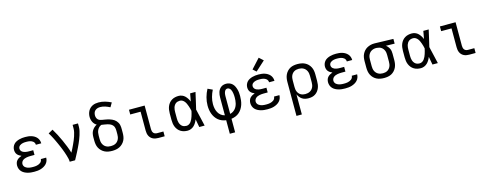

<svg xmlns="http://www.w3.org/2000/svg" viewBox="-29 -1708 7258 2863"><g transform="rotate(-15 3600.0 -277.0)"><path d="M297 8Q272 8 246.5 5.5Q221 3 196 -4Q171 -11 148 -23Q125 -35 107.5 -53.5Q90 -72 81 -96.5Q72 -121 72 -147Q72 -168 78.5 -189.5Q85 -211 100 -227Q115 -243 134 -253.5Q153 -264 173 -271Q156 -278 139.5 -288.5Q123 -299 111 -313.5Q99 -328 93.5 -346.5Q88 -365 88 -384Q88 -408 96.5 -430.5Q105 -453 121 -470.5Q137 -488 158.5 -499Q180 -510 203 -516.5Q226 -523 249.5 -525.5Q273 -528 297 -528Q321 -528 345 -525.5Q369 -523 392 -516Q415 -509 436 -496.5Q457 -484 473 -466Q489 -448 497.5 -425Q506 -402 506 -378Q506 -377 506 -376.5Q506 -376 506 -375H423Q423 -375 423 -375.5Q423 -376 423 -376Q423 -390 417 -403Q411 -416 401 -425Q391 -434 378 -440Q365 -446 351.5 -449Q338 -452 324.5 -453Q311 -454 297 -454Q284 -454 270.5 -453.5Q257 -453 243.5 -450Q230 -447 217.5 -442Q205 -437 194 -428.5Q183 -420 177 -408Q171 -396 171 -382Q171 -368 177 -355.5Q183 -343 194 -334Q205 -325 218 -320Q231 -315 244.5 -312Q258 -309 272 -308Q286 -307 300 -307H364V-234H300Q284 -234 268.5 -232.5Q253 -231 237.5 -228Q222 -225 207.5 -219Q193 -213 181 -203Q169 -193 162 -178.5Q155 -164 155 -148Q155 -148 155 -148Q155 -148 155 -148Q155 -133 162 -119Q169 -105 181 -95.5Q193 -86 207 -80Q221 -74 236 -71Q251 -68 266.5 -67Q282 -66 297 -66Q313 -66 328 -67Q343 -68 358 -71.5Q373 -75 387 -81Q401 -87 413 -96.5Q425 -106 432 -120Q439 -134 439 -150Q439 -150 439 -150Q439 -150 439 -150H522Q522 -149 522 -149Q522 -149 522 -148Q522 -123 512.5 -98.5Q503 -74 485.5 -55.5Q468 -37 445.5 -24.5Q423 -12 398.5 -4.5Q374 3 348.5 5.5Q323 8 297 8Z M845 0Q845 -27 838.5 -52.5Q832 -78 824.5 -103.5Q817 -129 808 -154Q799 -179 789.5 -203.5Q780 -228 769.5 -252.5Q759 -277 748 -301.5Q737 -326 726 -349.5Q715 -373 703 -397Q691 -421 678 -444Q665 -467 651 -489L721 -528Q750 -481 775.5 -431.5Q801 -382 824 -331Q847 -280 867.5 -228.5Q888 -177 904 -124Q919 -151 932.5 -178.5Q946 -206 959 -234Q972 -262 984 -290.5Q996 -319 1005.5 -348Q1015 -377 1022 -407Q1029 -437 1029 -468V-520H1112V-468Q1112 -436 1105 -405Q1098 -374 1088.5 -344Q1079 -314 1067.5 -284.5Q1056 -255 1043 -226Q1030 -197 1016 -168.5Q1002 -140 987.5 -111.5Q973 -83 958 -55.5Q943 -28 928 0Z M1500 8Q1471 8 1441.5 3Q1412 -2 1386 -15Q1360 -28 1338.5 -49Q1317 -70 1303.5 -96Q1290 -122 1285 -151.5Q1280 -181 1280 -210V-263Q1280 -289 1285 -314.5Q1290 -340 1303 -362Q1316 -384 1335 -401.5Q1354 -419 1377 -431Q1359 -440 1345 -455.5Q1331 -471 1322 -489.5Q1313 -508 1308.5 -528Q1304 -548 1304 -569Q1304 -592 1309.5 -615.5Q1315 -639 1326.5 -660Q1338 -681 1355.5 -697.5Q1373 -714 1394.5 -724.5Q1416 -735 1440 -739Q1464 -743 1487 -743Q1538 -743 1586.5 -729Q1635 -715 1680 -692L1642 -627Q1608 -645 1570 -657.5Q1532 -670 1493 -670Q1472 -670 1452 -664Q1432 -658 1416.5 -644.5Q1401 -631 1394 -611Q1387 -591 1387 -570Q1387 -552 1393 -534Q1399 -516 1412 -503.5Q1425 -491 1442.5 -485.5Q1460 -480 1478.5 -477Q1497 -474 1515 -471Q1533 -468 1550.5 -464Q1568 -460 1585.5 -454.5Q1603 -449 1620 -441.5Q1637 -434 1652 -423.5Q1667 -413 1679 -399.5Q1691 -386 1700 -370Q1709 -354 1713.5 -336Q1718 -318 1719 -300Q1720 -282 1720 -263V-210Q1720 -181 1715 -151.5Q1710 -122 1696.5 -96Q1683 -70 1661.5 -49Q1640 -28 1614 -15Q1588 -2 1558.5 3Q1529 8 1500 8ZM1500 -66Q1519 -66 1537.5 -69.5Q1556 -73 1573 -82Q1590 -91 1602.5 -105Q1615 -119 1623 -136.5Q1631 -154 1634 -172.5Q1637 -191 1637 -210V-263Q1637 -286 1632.5 -309Q1628 -332 1613 -350Q1598 -368 1577 -378Q1556 -388 1533.5 -393.5Q1511 -399 1488.5 -402Q1466 -405 1443 -409Q1422 -401 1406 -385.5Q1390 -370 1380 -350Q1370 -330 1366.5 -308Q1363 -286 1363 -263V-210Q1363 -191 1366 -172.5Q1369 -154 1377 -136.5Q1385 -119 1397.5 -105Q1410 -91 1427 -82Q1444 -73 1462.5 -69.5Q1481 -66 1500 -66Z M2213 0Q2193 0 2172 -3.5Q2151 -7 2132.5 -16Q2114 -25 2099 -40Q2084 -55 2075 -74Q2066 -93 2062.5 -113.5Q2059 -134 2059 -155V-447H1899V-520H2141V-155Q2141 -139 2145 -124Q2149 -109 2158.5 -97Q2168 -85 2183 -79.5Q2198 -74 2213 -74H2311V0Z M2666 8Q2638 8 2611 2Q2584 -4 2560 -18.5Q2536 -33 2518.5 -54.5Q2501 -76 2490.5 -101.5Q2480 -127 2476 -154.5Q2472 -182 2472 -210V-310Q2472 -338 2476 -365.5Q2480 -393 2490.5 -418.5Q2501 -444 2518.5 -465.5Q2536 -487 2560 -501.5Q2584 -516 2611 -522Q2638 -528 2666 -528Q2693 -528 2718.5 -518Q2744 -508 2763 -489.5Q2782 -471 2796.5 -448Q2811 -425 2821 -400Q2827 -430 2832.5 -460Q2838 -490 2843 -520H2926Q2911 -456 2897 -391.5Q2883 -327 2867 -263Q2883 -198 2897.5 -132Q2912 -66 2928 0H2845Q2839 -31 2833.5 -62Q2828 -93 2822 -125Q2812 -99 2798 -75.5Q2784 -52 2764.5 -33Q2745 -14 2719 -3Q2693 8 2666 8ZM2666 -66Q2687 -66 2705.5 -77Q2724 -88 2736.5 -105Q2749 -122 2758 -141.5Q2767 -161 2773.5 -181.5Q2780 -202 2785.5 -222.5Q2791 -243 2795 -263Q2791 -283 2785.5 -303Q2780 -323 2773 -342.5Q2766 -362 2757.5 -381Q2749 -400 2736 -416.5Q2723 -433 2705 -443.5Q2687 -454 2666 -454Q2649 -454 2632 -449.5Q2615 -445 2601.5 -434.5Q2588 -424 2578.5 -409Q2569 -394 2564 -378Q2559 -362 2557 -344.5Q2555 -327 2555 -310V-210Q2555 -193 2557 -175.5Q2559 -158 2564 -142Q2569 -126 2578.5 -111Q2588 -96 2601.5 -85.5Q2615 -75 2632 -70.5Q2649 -66 2666 -66Z M3259 215V6Q3227 2 3196.5 -10Q3166 -22 3141 -42.5Q3116 -63 3097.5 -90.5Q3079 -118 3068 -148Q3057 -178 3052 -210Q3047 -242 3047 -275Q3047 -339 3064 -401.5Q3081 -464 3111 -520L3184 -486Q3159 -437 3144.5 -383.5Q3130 -330 3130 -276Q3130 -243 3136.5 -210Q3143 -177 3158.5 -148Q3174 -119 3200 -98Q3226 -77 3259 -70V-343Q3259 -364 3261.5 -385.5Q3264 -407 3270.5 -427Q3277 -447 3289 -465Q3301 -483 3318 -496Q3335 -509 3356 -514.5Q3377 -520 3398 -520Q3424 -520 3449 -510.5Q3474 -501 3492.5 -483Q3511 -465 3522.5 -441Q3534 -417 3541 -392Q3548 -367 3550.5 -341Q3553 -315 3553 -289Q3553 -256 3549 -222.5Q3545 -189 3534.5 -157Q3524 -125 3506 -96.5Q3488 -68 3463 -46Q3438 -24 3406.5 -11.5Q3375 1 3341 6V215ZM3341 -70Q3364 -75 3384 -87Q3404 -99 3419.5 -116.5Q3435 -134 3445 -155Q3455 -176 3460.5 -198.5Q3466 -221 3468 -244Q3470 -267 3470 -290Q3470 -306 3469 -321.5Q3468 -337 3465.5 -352.5Q3463 -368 3459 -383.5Q3455 -399 3447.5 -412.5Q3440 -426 3427 -436Q3414 -446 3398 -446Q3387 -446 3377.5 -441Q3368 -436 3361.5 -427Q3355 -418 3351 -407.5Q3347 -397 3345 -386.5Q3343 -376 3342 -365Q3341 -354 3341 -343Z M3897 8Q3872 8 3846.5 5.5Q3821 3 3796 -4Q3771 -11 3748 -23Q3725 -35 3707.5 -53.5Q3690 -72 3681 -96.5Q3672 -121 3672 -147Q3672 -168 3678.5 -189.5Q3685 -211 3700 -227Q3715 -243 3734 -253.5Q3753 -264 3773 -271Q3756 -278 3739.5 -288.5Q3723 -299 3711 -313.5Q3699 -328 3693.5 -346.5Q3688 -365 3688 -384Q3688 -408 3696.5 -430.5Q3705 -453 3721 -470.5Q3737 -488 3758.5 -499Q3780 -510 3803 -516.5Q3826 -523 3849.5 -525.5Q3873 -528 3897 -528Q3921 -528 3945 -525.5Q3969 -523 3992 -516Q4015 -509 4036 -496.5Q4057 -484 4073 -466Q4089 -448 4097.5 -425Q4106 -402 4106 -378Q4106 -377 4106 -376.5Q4106 -376 4106 -375H4023Q4023 -375 4023 -375.5Q4023 -376 4023 -376Q4023 -390 4017 -403Q4011 -416 4001 -425Q3991 -434 3978 -440Q3965 -446 3951.5 -449Q3938 -452 3924.5 -453Q3911 -454 3897 -454Q3884 -454 3870.5 -453.5Q3857 -453 3843.5 -450Q3830 -447 3817.5 -442Q3805 -437 3794 -428.5Q3783 -420 3777 -408Q3771 -396 3771 -382Q3771 -368 3777 -355.5Q3783 -343 3794 -334Q3805 -325 3818 -320Q3831 -315 3844.5 -312Q3858 -309 3872 -308Q3886 -307 3900 -307H3964V-234H3900Q3884 -234 3868.5 -232.5Q3853 -231 3837.5 -228Q3822 -225 3807.5 -219Q3793 -213 3781 -203Q3769 -193 3762 -178.5Q3755 -164 3755 -148Q3755 -148 3755 -148Q3755 -148 3755 -148Q3755 -133 3762 -119Q3769 -105 3781 -95.5Q3793 -86 3807 -80Q3821 -74 3836 -71Q3851 -68 3866.5 -67Q3882 -66 3897 -66Q3913 -66 3928 -67Q3943 -68 3958 -71.5Q3973 -75 3987 -81Q4001 -87 4013 -96.5Q4025 -106 4032 -120Q4039 -134 4039 -150Q4039 -150 4039 -150Q4039 -150 4039 -150H4122Q4122 -149 4122 -149Q4122 -149 4122 -148Q4122 -123 4112.5 -98.5Q4103 -74 4085.5 -55.5Q4068 -37 4045.5 -24.5Q4023 -12 3998.5 -4.5Q3974 3 3948.5 5.5Q3923 8 3897 8ZM3885 -577 3834 -623 3968 -769 4032 -711Z M4288 215V-310Q4288 -339 4293 -367.5Q4298 -396 4310.5 -422Q4323 -448 4343 -469.5Q4363 -491 4388.5 -504.5Q4414 -518 4443 -523Q4472 -528 4501 -528Q4530 -528 4559 -523Q4588 -518 4614.5 -505Q4641 -492 4662 -471Q4683 -450 4696.5 -423.5Q4710 -397 4715 -368Q4720 -339 4720 -310V-210Q4720 -183 4716.5 -156Q4713 -129 4703 -103.5Q4693 -78 4676 -56Q4659 -34 4636 -19Q4613 -4 4586.5 2Q4560 8 4532 8Q4507 8 4481.5 2.5Q4456 -3 4434.5 -17Q4413 -31 4397 -51.5Q4381 -72 4371 -96V215ZM4501 -65Q4520 -65 4538.5 -69Q4557 -73 4573.5 -82Q4590 -91 4603 -105.5Q4616 -120 4623.5 -137Q4631 -154 4634 -172.5Q4637 -191 4637 -210V-310Q4637 -329 4634 -347.5Q4631 -366 4623.5 -383Q4616 -400 4603 -414.5Q4590 -429 4573.5 -438Q4557 -447 4538.5 -451Q4520 -455 4501 -455Q4483 -455 4464.5 -451Q4446 -447 4430 -437.5Q4414 -428 4402 -413.5Q4390 -399 4383 -382Q4376 -365 4373.5 -346.5Q4371 -328 4371 -310V-210Q4371 -192 4373.5 -173.5Q4376 -155 4383 -138Q4390 -121 4402 -106.5Q4414 -92 4430 -82.5Q4446 -73 4464 -69Q4482 -65 4501 -65Z M5097 8Q5072 8 5046.5 5.5Q5021 3 4996 -4Q4971 -11 4948 -23Q4925 -35 4907.5 -53.5Q4890 -72 4881 -96.5Q4872 -121 4872 -147Q4872 -168 4878.5 -189.5Q4885 -211 4900 -227Q4915 -243 4934 -253.5Q4953 -264 4973 -271Q4956 -278 4939.5 -288.5Q4923 -299 4911 -313.5Q4899 -328 4893.5 -346.5Q4888 -365 4888 -384Q4888 -408 4896.5 -430.5Q4905 -453 4921 -470.5Q4937 -488 4958.5 -499Q4980 -510 5003 -516.5Q5026 -523 5049.5 -525.5Q5073 -528 5097 -528Q5121 -528 5145 -525.5Q5169 -523 5192 -516Q5215 -509 5236 -496.5Q5257 -484 5273 -466Q5289 -448 5297.5 -425Q5306 -402 5306 -378Q5306 -377 5306 -376.5Q5306 -376 5306 -375H5223Q5223 -375 5223 -375.5Q5223 -376 5223 -376Q5223 -390 5217 -403Q5211 -416 5201 -425Q5191 -434 5178 -440Q5165 -446 5151.5 -449Q5138 -452 5124.5 -453Q5111 -454 5097 -454Q5084 -454 5070.5 -453.5Q5057 -453 5043.5 -450Q5030 -447 5017.5 -442Q5005 -437 4994 -428.5Q4983 -420 4977 -408Q4971 -396 4971 -382Q4971 -368 4977 -355.5Q4983 -343 4994 -334Q5005 -325 5018 -320Q5031 -315 5044.5 -312Q5058 -309 5072 -308Q5086 -307 5100 -307H5164V-234H5100Q5084 -234 5068.5 -232.5Q5053 -231 5037.5 -228Q5022 -225 5007.5 -219Q4993 -213 4981 -203Q4969 -193 4962 -178.5Q4955 -164 4955 -148Q4955 -148 4955 -148Q4955 -148 4955 -148Q4955 -133 4962 -119Q4969 -105 4981 -95.5Q4993 -86 5007 -80Q5021 -74 5036 -71Q5051 -68 5066.5 -67Q5082 -66 5097 -66Q5113 -66 5128 -67Q5143 -68 5158 -71.5Q5173 -75 5187 -81Q5201 -87 5213 -96.5Q5225 -106 5232 -120Q5239 -134 5239 -150Q5239 -150 5239 -150Q5239 -150 5239 -150H5322Q5322 -149 5322 -149Q5322 -149 5322 -148Q5322 -123 5312.5 -98.5Q5303 -74 5285.5 -55.5Q5268 -37 5245.5 -24.5Q5223 -12 5198.5 -4.5Q5174 3 5148.5 5.5Q5123 8 5097 8Z M5699 8Q5670 8 5641 3Q5612 -2 5585.5 -15Q5559 -28 5538 -49Q5517 -70 5503.5 -96.5Q5490 -123 5485 -152Q5480 -181 5480 -210V-310Q5480 -338 5484.5 -366Q5489 -394 5501.5 -419.5Q5514 -445 5533 -466Q5552 -487 5577 -500.5Q5602 -514 5629 -521Q5656 -528 5685 -528Q5688 -528 5692 -528Q5696 -528 5700 -528L5981 -520V-447L5846 -450Q5862 -439 5875 -423Q5888 -407 5897 -388.5Q5906 -370 5909 -350Q5912 -330 5912 -310V-210Q5912 -181 5907 -152.5Q5902 -124 5889.5 -98Q5877 -72 5857 -50.5Q5837 -29 5811.5 -15.5Q5786 -2 5757 3Q5728 8 5699 8ZM5699 -65Q5717 -65 5735.5 -69Q5754 -73 5770 -82.5Q5786 -92 5798 -106.5Q5810 -121 5817 -138Q5824 -155 5826.5 -173.5Q5829 -192 5829 -210V-310Q5829 -327 5827 -344.5Q5825 -362 5818.5 -378.5Q5812 -395 5801.5 -409Q5791 -423 5776.5 -433Q5762 -443 5745 -448Q5728 -453 5711 -454L5700 -455Q5698 -455 5695.5 -455Q5693 -455 5691 -455Q5673 -455 5655 -450Q5637 -445 5621.5 -435.5Q5606 -426 5594.5 -412Q5583 -398 5575.5 -381Q5568 -364 5565.5 -346Q5563 -328 5563 -310V-210Q5563 -191 5566 -172.5Q5569 -154 5576.5 -137Q5584 -120 5597 -105.5Q5610 -91 5626.5 -82Q5643 -73 5661.5 -69Q5680 -65 5699 -65Z M6266 8Q6238 8 6211 2Q6184 -4 6160 -18.5Q6136 -33 6118.5 -54.5Q6101 -76 6090.5 -101.5Q6080 -127 6076 -154.5Q6072 -182 6072 -210V-310Q6072 -338 6076 -365.5Q6080 -393 6090.5 -418.5Q6101 -444 6118.5 -465.5Q6136 -487 6160 -501.5Q6184 -516 6211 -522Q6238 -528 6266 -528Q6293 -528 6318.5 -518Q6344 -508 6363 -489.5Q6382 -471 6396.5 -448Q6411 -425 6421 -400Q6427 -430 6432.5 -460Q6438 -490 6443 -520H6526Q6511 -456 6497 -391.5Q6483 -327 6467 -263Q6483 -198 6497.5 -132Q6512 -66 6528 0H6445Q6439 -31 6433.5 -62Q6428 -93 6422 -125Q6412 -99 6398 -75.5Q6384 -52 6364.5 -33Q6345 -14 6319 -3Q6293 8 6266 8ZM6266 -66Q6287 -66 6305.5 -77Q6324 -88 6336.5 -105Q6349 -122 6358 -141.5Q6367 -161 6373.5 -181.5Q6380 -202 6385.5 -222.5Q6391 -243 6395 -263Q6391 -283 6385.5 -303Q6380 -323 6373 -342.5Q6366 -362 6357.5 -381Q6349 -400 6336 -416.5Q6323 -433 6305 -443.5Q6287 -454 6266 -454Q6249 -454 6232 -449.5Q6215 -445 6201.5 -434.5Q6188 -424 6178.5 -409Q6169 -394 6164 -378Q6159 -362 6157 -344.5Q6155 -327 6155 -310V-210Q6155 -193 6157 -175.5Q6159 -158 6164 -142Q6169 -126 6178.5 -111Q6188 -96 6201.5 -85.5Q6215 -75 6232 -70.5Q6249 -66 6266 -66Z M7013 0Q6993 0 6972 -3.5Q6951 -7 6932.5 -16Q6914 -25 6899 -40Q6884 -55 6875 -74Q6866 -93 6862.5 -113.5Q6859 -134 6859 -155V-447H6699V-520H6941V-155Q6941 -139 6945 -124Q6949 -109 6958.5 -97Q6968 -85 6983 -79.5Q6998 -74 7013 -74H7111V0Z"/></g></svg>

Font: Iosevka Meiseki Sans
Style: Regular
Weight: 400
Monospace: yes
Designer: Belleve Invis
Foundry: Belleve Invis
Version: Version 11.2.6; ttfautohint (v1.8.4)